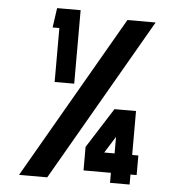

<svg xmlns="http://www.w3.org/2000/svg" viewBox="-52 -772 749 821"><g transform="rotate(5 322.5 -362.0)"><path d="M177 -640.5H148L160 -724.5H261V-409H177ZM464 -700H585L181 0H60ZM450.5 -43H333V-144L442 -315.5H534.5V-127H561V-43H534.5V0H450.5ZM459 -127V-198L414.5 -127Z"/></g></svg>

Font: Urbanist
Style: Regular
Weight: 400
Designer: Corey Hu
Foundry: Corey Hu
Version: Version 1.2; befe77262ef67d88f1d94aa3d2e49ef1327b4483